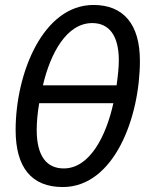

<svg xmlns="http://www.w3.org/2000/svg" viewBox="-20 -744 604 774"><path d="M233 10C440 10 544 -271 544 -499C544 -646 478 -724 357 -724C153 -724 43 -448 43 -220C43 -69 107 10 233 10ZM450 -400H153C183 -528 248 -651 352 -651C420 -651 459 -600 459 -501C459 -471 455 -436 450 -400ZM237 -65C168 -65 128 -115 128 -220C128 -251 131 -287 138 -328H437C408 -196 342 -65 237 -65Z"/></svg>

Font: Noto Sans Condensed
Style: Italic
Weight: 400
Width: 3
Italic angle: -12°
Designer: Monotype Design Team
Foundry: Monotype Imaging Inc.
Version: Version 2.013